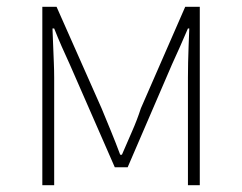

<svg xmlns="http://www.w3.org/2000/svg" viewBox="-20 -547 714 567"><path d="M105 0V-527H147L280 -227Q294 -193 308 -159Q322 -125 335 -90H340Q355 -125 370 -159Q385 -193 396 -227L527 -527H570V0H535V-318Q535 -338 535.5 -362Q536 -386 537 -412Q538 -438 539 -463H535Q523 -435 511.5 -409Q500 -383 488 -357L357 -53H319L186 -357Q174 -383 162.5 -409Q151 -435 140 -463H135Q136 -438 137 -412Q138 -386 139 -362Q140 -338 140 -318V0Z"/></svg>

Font: Noto Sans HK Thin
Style: Regular
Weight: 100
Designer: Ryoko NISHIZUKA 西塚涼子 (kana, bopomofo & ideographs); Paul D. Hunt (Latin, Greek & Cyrillic); Sandoll Communications 산돌커뮤니
Foundry: Adobe
Version: Version 2.004-H2;hotconv 1.0.118;makeotfexe 2.5.65603